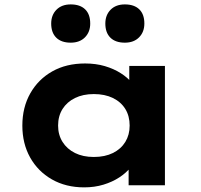

<svg xmlns="http://www.w3.org/2000/svg" viewBox="-20 -824 896 854"><path d="M354.5 9.4Q273 9.4 210.8 -26.1Q148.7 -61.6 114 -123.6Q79.4 -185.6 79.4 -265.3Q79.4 -346.4 114.7 -408.8Q150 -471.2 212.5 -506.5Q274.9 -541.7 358.5 -541.7Q406.2 -541.7 446.4 -529.9Q486.5 -518 517 -498.5Q547.6 -479.1 567.5 -454.9Q587.3 -430.6 592.4 -407.1L555 -405.1V-530.7H713.6V0H552.1V-139.4L586.2 -132.1Q581.9 -106 562 -80.8Q542.1 -55.6 511.1 -35.2Q480.2 -14.9 440.3 -2.7Q400.4 9.4 354.5 9.4ZM397.3 -125.8Q446.6 -125.8 482.4 -143.5Q518.2 -161.3 537.5 -192.9Q556.7 -224.5 556.7 -265.3Q556.7 -307.7 537.5 -339.1Q518.2 -370.5 482.4 -388Q446.6 -405.6 397.3 -405.6Q349.1 -405.6 313.5 -388Q277.9 -370.5 258.1 -339.1Q238.4 -307.7 238.4 -265.3Q238.4 -224.5 258.1 -192.9Q277.9 -161.3 313.5 -143.5Q349.1 -125.8 397.3 -125.8ZM535.3 -634.2Q493.7 -634.2 471.1 -656.4Q448.5 -678.6 448.5 -719.3Q448.5 -756.9 471.9 -780.7Q495.3 -804.4 535.3 -804.4Q576.9 -804.4 599.5 -782.5Q622.1 -760.6 622.1 -719.3Q622.1 -681.7 598.7 -658Q575.3 -634.2 535.3 -634.2ZM294.5 -634.2Q252.9 -634.2 230.3 -656.4Q207.7 -678.6 207.7 -719.3Q207.7 -756.9 231.1 -780.7Q254.5 -804.4 294.5 -804.4Q336.1 -804.4 358.7 -782.5Q381.3 -760.6 381.3 -719.3Q381.3 -681.7 358 -658Q334.6 -634.2 294.5 -634.2Z"/></svg>

Font: Lexend Giga
Style: Regular
Weight: 400
Designer: Bonnie Shaver-Troup, Thomas Jockin
Foundry: Lexend
Version: Version 1.007